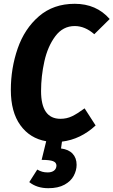

<svg xmlns="http://www.w3.org/2000/svg" viewBox="-20 -730 597 1010"><path d="M306 15 301 51Q341 56 362 78.5Q383 101 383 137Q383 166 368 194.5Q353 223 319.5 241.5Q286 260 234 260Q174 260 134 228L176 162Q190 170 202.5 173.5Q215 177 231 177Q251 177 263.5 168Q276 159 277 142Q277 125 259.5 118Q242 111 199 111L223 13Q137 -2 87 -71.5Q37 -141 37 -257Q37 -371 73 -475Q109 -579 185 -644.5Q261 -710 373 -710Q487 -710 557 -630L476 -550Q427 -593 373 -593Q311 -593 271 -539.5Q231 -486 213.5 -407.5Q196 -329 196 -251Q196 -105 298 -105Q331 -105 359 -118.5Q387 -132 425 -160L483 -70Q404 3 306 15Z"/></svg>

Font: Fira Sans Condensed
Style: Bold Italic
Weight: 700
Width: 3
Italic angle: -8°
Designer: Carrois Corporate & Edenspiekermann AG
Foundry: Carrois Corporate GbR & Edenspiekermann AG
Version: Version 4.203